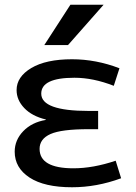

<svg xmlns="http://www.w3.org/2000/svg" viewBox="-20 -780 573 810"><path d="M173 -274V-276Q115 -290 82.5 -324Q50 -358 50 -400Q50 -456 112 -493Q174 -530 284 -530Q385 -530 484 -492L460 -418Q373 -452 294 -452Q154 -452 154 -385Q154 -312 354 -312H394V-235H354Q239 -235 193 -214.5Q147 -194 147 -152Q147 -70 290 -70Q373 -70 468 -102L491 -28Q388 10 284 10Q167 10 104.5 -31Q42 -72 42 -140Q42 -189 78 -226.5Q114 -264 173 -274ZM277 -760H417L267 -590H167Z"/></svg>

Font: M PLUS 1p Medium
Style: Regular
Weight: 500
Version: Version 1.062